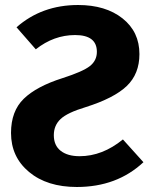

<svg xmlns="http://www.w3.org/2000/svg" viewBox="-20 -730 603 767"><path d="M292 -710Q402 -710 469.5 -656.5Q537 -603 537 -514Q537 -435 486.5 -386.5Q436 -338 322 -302Q249 -280 222 -254.5Q195 -229 195 -190Q195 -149 222.5 -127.5Q250 -106 298 -106Q389 -106 471 -173L553 -82Q447 17 287 17Q168 17 96 -43Q24 -103 24 -199Q24 -286 75 -335.5Q126 -385 230 -418Q311 -444 339 -466Q367 -488 367 -523Q367 -590 280 -590Q195 -590 123 -533L46 -621Q147 -710 292 -710Z"/></svg>

Font: FiraGO
Style: Bold
Weight: 700
Designer: bBox Type
Foundry: bBox Type GmbH
Version: Version 1.001;PS 001.001;hotconv 1.0.88;makeotf.lib2.5.64775